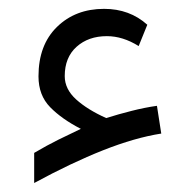

<svg xmlns="http://www.w3.org/2000/svg" viewBox="-20 -378 445 436"><path d="M163.6 -85.4Q120.6 -107.4 94 -134.5Q67.4 -161.6 67.4 -204.6Q67.4 -275.9 109.4 -316.9Q151.4 -357.9 216.3 -357.9Q274.4 -357.9 314.5 -321.8L294.9 -273.4Q258.8 -295.9 222.7 -295.9Q180.7 -295.9 153.8 -271.7Q127 -247.6 127 -205.1Q127 -175.8 152.8 -152.3Q178.7 -128.9 221.2 -109.9Q249 -118.7 278.8 -126.2Q308.6 -133.8 336.4 -137.7L346.2 -74.7Q286.6 -65.4 214.4 -36.9Q142.1 -8.3 57.6 37.6V-30.8Q87.4 -48.3 111.6 -60.3Q135.7 -72.3 163.6 -85.4Z"/></svg>

Font: Vazir Light UI
Style: Light-UI
Weight: 300
Designer: Saber Rastikerdar
Foundry: Saber Rastikerdar
Version: Version 30.0.0